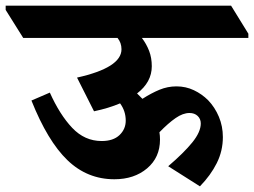

<svg xmlns="http://www.w3.org/2000/svg" viewBox="-88 -646 897 678"><path d="M316 -13Q220 -13 150 -80.5Q80 -148 23 -291L88 -319Q123 -241 167 -194.5Q211 -148 271 -148Q312 -148 334 -169Q356 -190 356 -220Q356 -254 336 -281Q296 -264 244 -253L184 -372Q341 -407 341 -472Q341 -495 327 -512H-6L-68 -611V-626H728L789 -527V-512H413Q429 -491 438.5 -466.5Q448 -442 448 -412Q448 -356 396 -316Q406 -306 415 -297Q446 -317 475 -329Q504 -341 535 -341Q568 -341 596.5 -327.5Q625 -314 647 -292Q671 -267 685 -233.5Q699 -200 699 -162Q699 -113 677.5 -70Q656 -27 618 12L506 -59Q561 -106 591 -143Q621 -180 621 -210Q621 -226 610 -236.5Q599 -247 581 -247Q558 -247 532 -229Q506 -211 475 -179Q477 -167 477 -153Q477 -90 431.5 -51.5Q386 -13 316 -13Z"/></svg>

Font: Noto Serif Devanagari ExtraBold
Style: Regular
Weight: 800
Designer: Universal Thirst, Indian Type Foundry and the Monotype Design Team
Foundry: Monotype Imaging Inc.
Version: Version 2.004; ttfautohint (v1.8.4.7-5d5b)